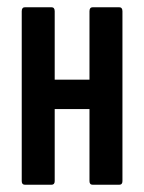

<svg xmlns="http://www.w3.org/2000/svg" viewBox="-20 -510 398 530"><path d="M236 0Q227 0 227 -10V-479Q227 -490 236 -490H309Q318 -490 318 -479V-10Q318 0 309 0ZM49 0Q40 0 40 -10V-479Q40 -490 49 -490H122Q131 -490 131 -479V-10Q131 0 122 0ZM119 -209V-290H242V-209Z"/></svg>

Font: Sofia Sans Extra Condensed SemiBold
Style: Regular
Weight: 600
Designer: Botio Nikoltchev, Ani Petrova
Foundry: lettersoup
Version: Version 4.101